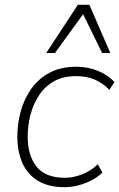

<svg xmlns="http://www.w3.org/2000/svg" viewBox="-20 -769 495 797"><path d="M248 8Q181 8 137.5 -18.5Q94 -45 73 -92.5Q52 -140 52 -202Q52 -255 66 -306.5Q80 -358 109.5 -400Q139 -442 185.5 -467Q232 -492 297 -492Q345 -492 387.5 -474.5Q430 -457 455 -428L434 -396Q406 -425 372.5 -439Q339 -453 295 -453Q242 -453 204 -431.5Q166 -410 142 -373.5Q118 -337 106.5 -292.5Q95 -248 95 -202Q95 -124 131.5 -77.5Q168 -31 250 -31Q283 -31 319 -44.5Q355 -58 386 -87L405 -53Q386 -34 360 -20.5Q334 -7 305 0.5Q276 8 248 8ZM172 -549 303 -749H351L438 -549H404L325 -710L208 -549Z"/></svg>

Font: Nunito Sans 12pt ExtraLight 12pt ExtraLight
Style: Italic
Weight: 250
Italic angle: -9°
Version: Version 3.101;gftools[0.9.27]